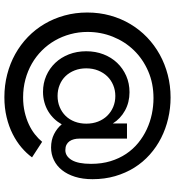

<svg xmlns="http://www.w3.org/2000/svg" viewBox="20 -638 818 899"><g transform="rotate(90 429.5 -189.0)"><path d="M39.1 -188.2Q39.1 -244.5 53.2 -295.5Q67.3 -346.4 93.2 -389.8Q119.1 -433.2 155.2 -468Q191.4 -502.7 235.7 -527.3Q280 -551.8 330.9 -565Q381.8 -578.2 436.8 -578.2Q487.7 -578.2 535.9 -566.8Q584.1 -555.5 626.6 -533.9Q669.1 -512.3 704.5 -480.7Q740 -449.1 765.5 -408.4Q790.9 -367.7 805.2 -318.6Q819.5 -269.5 819.5 -212.7Q819.5 -166.8 808.2 -130.7Q796.8 -94.5 777 -69.8Q757.3 -45 730 -31.8Q702.7 -18.6 671.4 -18.6Q635.9 -18.6 608.2 -32.7Q580.5 -46.8 562.7 -68.6Q551.8 -49.1 536.4 -33Q520.9 -16.8 501.6 -5.2Q482.3 6.4 459.3 12.7Q436.4 19.1 410.5 19.1Q370 19.1 335.2 3.9Q300.5 -11.4 275 -38.2Q249.5 -65 235 -102Q220.5 -139.1 220.5 -183.2Q220.5 -226.8 234.8 -263.9Q249.1 -300.9 274.8 -328Q300.5 -355 335.7 -370.5Q370.9 -385.9 412.3 -385.9Q459.5 -385.9 498 -364.8Q536.4 -343.6 558.6 -307.7V-374.1H629.5V-151.4Q629.5 -137.7 632.5 -125.9Q635.5 -114.1 641.8 -105Q648.2 -95.9 658.4 -90.7Q668.6 -85.5 683.6 -85.5Q711.8 -85.5 729.8 -115.2Q747.7 -145 747.7 -205.9Q747.7 -255.9 735.2 -296.8Q722.7 -337.7 700.9 -370.2Q679.1 -402.7 649.5 -426.8Q620 -450.9 585.7 -466.8Q551.4 -482.7 514.3 -490.5Q477.3 -498.2 440 -498.2Q370.9 -498.2 313.9 -473.4Q256.8 -448.6 215.9 -406.4Q175 -364.1 152.5 -308Q130 -251.8 130 -189.5Q130 -147.7 140.5 -109.1Q150.9 -70.5 170.2 -36.8Q189.5 -3.2 217 24.3Q244.5 51.8 278.6 71.4Q312.7 90.9 352.5 101.6Q392.3 112.3 436.4 112.3Q473.2 112.3 504.8 105Q536.4 97.7 562.7 85.5Q589.1 73.2 609.5 57Q630 40.9 644.5 23.2L717.3 70.5Q698.6 96.4 671.1 119.8Q643.6 143.2 608.2 161.1Q572.7 179.1 529.3 189.5Q485.9 200 435.5 200Q380 200 328.9 186.8Q277.7 173.6 233.6 149.1Q189.5 124.5 153.6 89.8Q117.7 55 92.3 11.8Q66.8 -31.4 53 -81.8Q39.1 -132.3 39.1 -188.2ZM429.5 -49.1Q458.2 -49.1 482 -59.1Q505.9 -69.1 523.2 -86.8Q540.5 -104.5 550 -129.3Q559.5 -154.1 559.5 -183.6Q559.5 -213.6 549.8 -238.6Q540 -263.6 522.5 -281.6Q505 -299.5 481.4 -309.5Q457.7 -319.5 430 -319.5Q402.7 -319.5 378.9 -309.5Q355 -299.5 337.7 -281.6Q320.5 -263.6 310.5 -238.6Q300.5 -213.6 300.5 -183.2Q300.5 -153.6 310.2 -128.9Q320 -104.1 337 -86.4Q354.1 -68.6 378 -58.9Q401.8 -49.1 429.5 -49.1Z"/></g></svg>

Font: Spartan MB SemBd
Style: Regular
Weight: 600
Designer: Matt Bailey, Mirko Velimirovic
Foundry: Matt Bailey
Version: Version 1.005